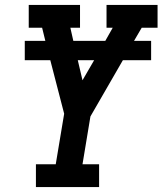

<svg xmlns="http://www.w3.org/2000/svg" viewBox="-20 -755 656 775"><path d="M125 0V-92H205L239 -296L183 -512H80V-590H163L150 -643H96V-735H303V-643H264L276 -590H405L435 -643H410V-735H616V-643H552L521 -590H590V-512H476L345 -285L313 -92H380V0ZM313 -431 360 -512H294Z"/></svg>

Font: Iosevka Slab Semibold Extended
Style: Italic
Weight: 600
Width: 7
Italic angle: -9°
Monospace: yes
Designer: Belleve Invis
Foundry: Belleve Invis
Version: Version 11.1.0; ttfautohint (v1.8.3)